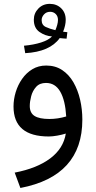

<svg xmlns="http://www.w3.org/2000/svg" viewBox="-20 -688 484 970"><path d="M316.4 -492.7Q306.2 -493.2 298.8 -493.9Q291.5 -494.6 281.7 -495.6Q231.9 -426.3 107.4 -419.4L101.1 -457Q149.9 -461.4 187.5 -473.4Q225.1 -485.4 242.7 -503.9Q208.5 -506.3 179.7 -526.4Q150.9 -546.4 150.9 -588.4Q150.9 -621.1 173.8 -644.8Q196.8 -668.5 231.4 -668.5Q266.1 -668.5 289.1 -646.2Q312 -624 312 -587.9Q312 -560.5 298.8 -527.8Q305.7 -526.9 320.3 -525.4ZM259.8 -535.6Q265.1 -547.9 269 -561.8Q272.9 -575.7 272.9 -587.4Q272.9 -606 261.5 -617.2Q250 -628.4 233.4 -628.4Q214.4 -628.4 202.4 -615.2Q190.4 -602.1 190.4 -586.4Q190.4 -561.5 211.2 -551.8Q231.9 -542 259.8 -535.6ZM396 -83.5Q396 201.7 83 261.7L54.2 184.1Q166.5 162.6 233.4 112.5Q300.3 62.5 312.5 -13.2Q293.9 -7.3 269.5 -2.9Q245.1 1.5 226.6 1.5Q48.3 1.5 48.3 -149.9Q48.3 -186 59.3 -222.4Q70.3 -258.8 91.6 -289.3Q112.8 -319.8 143.6 -338.4Q174.3 -356.9 213.4 -356.9Q259.8 -356.9 294.2 -334Q328.6 -311 351.1 -272Q373.5 -232.9 384.8 -184.1Q396 -135.3 396 -83.5ZM229 -86.9Q272 -86.9 314.5 -99.6Q309.6 -181.6 284.2 -225.3Q258.8 -269 212.4 -269Q180.2 -269 162.4 -249Q144.5 -229 137.5 -201.9Q130.4 -174.8 130.4 -152.8Q130.4 -117.2 154.8 -102.1Q179.2 -86.9 229 -86.9Z"/></svg>

Font: Vazirmatn UI
Style: Regular
Weight: 400
Designer: Saber Rastikerdar
Foundry: Saber Rastikerdar
Version: Version 33.003